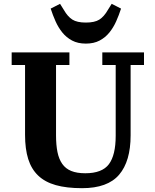

<svg xmlns="http://www.w3.org/2000/svg" viewBox="-20 -972 809 1004"><path d="M409 12Q328 12 271.5 -4Q215 -20 179.5 -54Q144 -88 127.5 -140.5Q111 -193 111 -267V-632H41V-698H343V-632H273V-265Q273 -214 280.5 -177Q288 -140 305.5 -115Q323 -90 352.5 -78Q382 -66 426 -66Q514 -66 549.5 -113.5Q585 -161 585 -262V-632H515V-698H733V-632H663V-264Q663 -129 603 -58.5Q543 12 409 12ZM429 -744Q387 -744 357 -760Q327 -776 306 -802Q285 -828 270.5 -860.5Q256 -893 245 -927L294 -952L314 -920Q334 -885 358.5 -869.5Q383 -854 429 -854Q475 -854 499.5 -869.5Q524 -885 544 -920L564 -952L613 -927Q602 -893 587.5 -860.5Q573 -828 552 -802Q531 -776 501 -760Q471 -744 429 -744Z"/></svg>

Font: IBM Plex Serif
Style: Bold
Weight: 700
Designer: Mike Abbink, Paul van der Laan, Pieter van Rosmalen
Foundry: Bold Monday
Version: Version 2.008